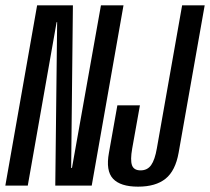

<svg xmlns="http://www.w3.org/2000/svg" viewBox="-51 -695 786 719"><path d="M-31 0H53L161 -612H163L156 0H292.5L411.5 -675H327L218.5 -66H215.5L222 -675H88ZM466 4Q532 4 569 -25.8Q606 -55.5 618 -123.5L715.5 -675H631L536.5 -140Q529 -96.5 515 -76.8Q501 -57 475.5 -57Q450 -57 443.2 -76.5Q436.5 -96 444 -138.5L473 -300.5H388.5L357 -123Q344.5 -55.5 372.2 -25.8Q400 4 466 4Z"/></svg>

Font: Anybody ExtraCondensed
Style: Italic
Weight: 400
Width: 2
Italic angle: -10°
Version: Version 1.113;gftools[0.9.25]